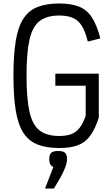

<svg xmlns="http://www.w3.org/2000/svg" viewBox="-20 -834 640 1100"><path d="M319 14Q245 14 194 -6.5Q143 -27 113 -74.5Q83 -122 70 -202Q57 -282 57 -400Q57 -518 70 -598Q83 -678 113 -725.5Q143 -773 194 -793.5Q245 -814 319 -814Q389 -814 434 -795.5Q479 -777 507 -733.5Q535 -690 555 -614L483 -596Q469 -653 449 -685.5Q429 -718 398 -731.5Q367 -745 319 -745Q248 -745 207 -713.5Q166 -682 149 -607Q132 -532 132 -400Q132 -269 149 -193.5Q166 -118 207 -86.5Q248 -55 319 -55Q362 -55 389.5 -66Q417 -77 436.5 -102Q456 -127 471 -171V-343H297V-412H546V-160Q525 -95 497 -56.5Q469 -18 426.5 -2Q384 14 319 14ZM238 246 286 122Q262 114 262 78Q262 52 273.5 41.5Q285 31 313 31Q342 31 353 41.5Q364 52 364 78Q364 99 352.5 128Q341 157 323.5 188Q306 219 289 246Z"/></svg>

Font: Victor Mono
Style: Regular
Weight: 400
Monospace: yes
Designer: Rune Bjørnerås
Version: Version 1.561;gftools[0.9.30]